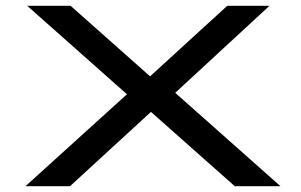

<svg xmlns="http://www.w3.org/2000/svg" viewBox="-20 -644 1040 664"><path d="M68 0 419 -318 74 -624H224L499 -380L766 -624H912L586 -323L950 0H792L502 -257L222 0Z"/></svg>

Font: Inconsolata UltraExpanded SemiBold
Style: Regular
Weight: 600
Width: 9
Monospace: yes
Designer: Raph Levien, Cyreal, Brenton Simpson
Foundry: Raph Levien, Cyreal, Google
Version: Version 3.001; ttfautohint (v1.8.2.53-6de2)